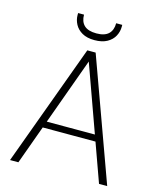

<svg xmlns="http://www.w3.org/2000/svg" viewBox="-129 -977 881 1067"><g transform="rotate(15 312.0 -443.5)"><path d="M32 0 289 -700H337L591 0H544L313 -642L80 0ZM142 -222 157 -259H468L483 -222ZM312 -765Q269 -765 241 -781Q213 -797 199.5 -822.5Q186 -848 186 -875V-887H220Q220 -847 242.5 -825.5Q265 -804 313 -804Q360 -804 382.5 -825.5Q405 -847 405 -887H440V-876Q440 -848 426.5 -822.5Q413 -797 384.5 -781Q356 -765 312 -765Z"/></g></svg>

Font: DM Sans 20pt ExtraLight
Style: Regular
Weight: 250
Version: Version 4.004;gftools[0.9.30]